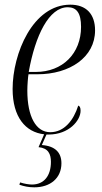

<svg xmlns="http://www.w3.org/2000/svg" viewBox="-20 -566 436 822"><path d="M188 10C275 10 325 -50 325 -92C325 -106 321 -112 315 -114C295 -51 255 0 195 0C134 0 97 -67 97 -178C97 -202 100 -238 102 -248H140C279 -248 387 -321 387 -436C387 -506 349 -546 281 -546C120 -546 34 -336 34 -185C34 -65 89 0 169 9L145 64C187 68 198 94 198 127C198 186 169 224 117 224C104 224 85 221 66 215L63 225C84 232 103 236 127 236C195 236 243 197 243 133C243 88 217 59 159 55L179 10C182 10 185 10 188 10ZM133 -258H103C131 -415 190 -535 270 -535C308 -535 327 -510 327 -451C327 -337 248 -258 133 -258Z"/></svg>

Font: Noto Serif Display Condensed Light
Style: Italic
Weight: 300
Width: 3
Italic angle: -12°
Designer: Monotype Design Team
Foundry: Monotype Imaging Inc.
Version: Version 2.009